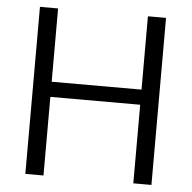

<svg xmlns="http://www.w3.org/2000/svg" viewBox="-51 -762 813 814"><g transform="rotate(5 355.0 -355.5)"><path d="M163.6 -710.9V-398.9H545.9V-710.9H623V0H545.9V-334.5H163.6V0H86.4V-710.9Z"/></g></svg>

Font: Vazirmatn UI FD Light
Style: Regular
Weight: 300
Designer: Saber Rastikerdar
Foundry: Saber Rastikerdar
Version: Version 33.003